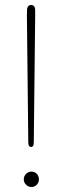

<svg xmlns="http://www.w3.org/2000/svg" viewBox="-20 -743 250 767"><path d="M104.5 -723Q113.5 -723 117 -717Q120.5 -711 120.5 -703.5V-679.5L115 -174.5Q115 -156 104.5 -156Q93 -156 93 -173.5L87.5 -679.5Q87.5 -686.5 87.8 -693.2Q88 -700 88 -703.5Q88 -711 91.8 -717Q95.5 -723 104.5 -723ZM105.5 4Q93.5 4 84.2 -5Q75 -14 75 -26.5Q75 -39.5 84.2 -48.5Q93.5 -57.5 105.5 -57.5Q118.5 -57.5 127 -48.5Q135.5 -39.5 135.5 -26.5Q135.5 -14 127 -5Q118.5 4 105.5 4Z"/></svg>

Font: Fraunces 144pt SuperSoft Thin
Style: Regular
Weight: 100
Version: Version 1.000;[0bf87f6ff]